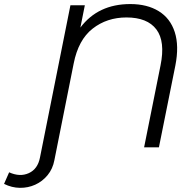

<svg xmlns="http://www.w3.org/2000/svg" viewBox="-140 -726 952 946"><path d="M-120 180 -95 123Q-42 147 2 127Q46 107 57 50L207 -700H278L256 -590Q343 -706 502 -706Q585 -706 642 -671Q699 -636 721 -568Q743 -500 724 -403L643 0H570L651 -404Q675 -522 630.5 -581Q586 -640 483 -640Q387 -640 316.5 -585Q246 -530 223 -413L128 63Q120 106 94.5 137Q69 168 33.5 184Q-2 200 -42 199.5Q-82 199 -120 180Z"/></svg>

Font: Montserrat
Style: Italic
Weight: 400
Italic angle: -11.3°
Designer: Julieta Ulanovsky
Foundry: Julieta Ulanovsky
Version: Version 9.000; ttfautohint (v1.8.4.7-5d5b)